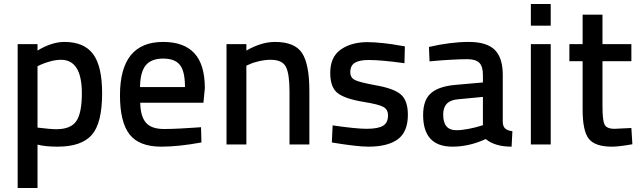

<svg xmlns="http://www.w3.org/2000/svg" viewBox="-20 -720 3189 957"><path d="M68 217V-500H167V-468Q238 -511 301 -511Q399 -511 444 -450.5Q489 -390 489 -255Q489 -106 437.5 -47.5Q386 11 267 11Q207 11 167 1V217ZM284 -422Q259 -422 230 -414Q201 -406 184 -398L167 -390V-84Q231 -76 261 -76Q333 -76 360.5 -116.5Q388 -157 388 -255Q388 -422 284 -422Z M798 -77Q833 -77 879 -79.5Q925 -82 954 -84L982 -86L984 -10Q870 11 784 11Q673 11 625.5 -50.5Q578 -112 578 -245Q578 -511 793 -511Q897 -511 949 -454.5Q1001 -398 1001 -280L994 -208H679Q680 -141 707 -109Q734 -77 798 -77ZM678 -286H902Q902 -364 877 -396Q852 -428 793 -428Q734 -428 706.5 -394.5Q679 -361 678 -286Z M1208 0H1109V-500H1208V-468Q1283 -511 1350 -511Q1450 -511 1486 -455Q1522 -399 1522 -267V0H1423V-264Q1423 -352 1405 -387Q1387 -422 1329 -422Q1301 -422 1271 -415Q1241 -408 1225 -400L1208 -393Z M1998 -489 1996 -405Q1880 -421 1818 -421Q1771 -421 1748.5 -407Q1726 -393 1726 -360Q1726 -333 1748.5 -321.5Q1771 -310 1847 -296Q1942 -280 1977.5 -249.5Q2013 -219 2013 -148Q2013 -63 1963 -26Q1913 11 1816 11Q1786 11 1740.5 5.5Q1695 0 1665 -5L1634 -10L1638 -95Q1756 -78 1807 -78Q1864 -78 1889 -93Q1914 -108 1914 -145Q1914 -174 1891 -187Q1868 -200 1793 -212Q1701 -227 1663.5 -255.5Q1626 -284 1626 -357Q1626 -436 1678.5 -473Q1731 -510 1812 -510Q1844 -510 1890.5 -505Q1937 -500 1967 -494Z M2486 -347V-111Q2487 -89 2498.5 -79Q2510 -69 2534 -66L2530 11Q2447 11 2401 -27Q2319 11 2235 11Q2089 11 2089 -147Q2089 -222 2128.5 -256Q2168 -290 2251 -297L2387 -309V-347Q2387 -390 2368.5 -407.5Q2350 -425 2310 -425Q2279 -425 2232 -422.5Q2185 -420 2153 -417L2121 -414L2118 -486Q2226 -511 2317 -511Q2406 -511 2446 -471.5Q2486 -432 2486 -347ZM2387 -237 2262 -225Q2189 -219 2189 -149Q2189 -71 2254 -71Q2281 -71 2314.5 -77.5Q2348 -84 2367 -90L2387 -96Z M2626 0V-500H2725V0ZM2626 -592V-700H2725V-592Z M3127 -415H2983V-190Q2983 -122 2993 -100Q3003 -78 3043 -78L3127 -82L3132 -1Q3065 11 3030 11Q2946 11 2915 -28Q2884 -67 2884 -174V-415H2818V-500H2884V-647H2983V-500H3127Z"/></svg>

Font: TitilliumText
Style: Medium
Weight: 500
Designer: Accademia di Belle Arti di Urbino and others
Foundry: Accademia di Belle Arti di Urbino and others.
Version: Version 60.001